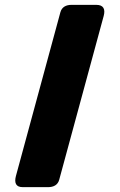

<svg xmlns="http://www.w3.org/2000/svg" viewBox="-20 -770 492 790"><path d="M73.2 0H178.2C200.2 0 217.8 -8.8 223.6 -30.3L406.7 -704.6C414.1 -732.4 405.8 -750 376.5 -750H273.9C252 -750 234.4 -741.2 228.5 -719.7L45.4 -45.4C38.1 -17.6 45.4 0 73.2 0Z"/></svg>

Font: Gyrotrope Black
Style: Regular
Weight: 900
Designer: David Moles
Version: Version 1.003;Glyphs 3.3.1 (3343)